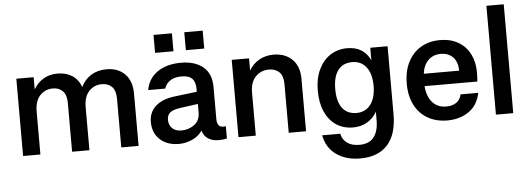

<svg xmlns="http://www.w3.org/2000/svg" viewBox="-55 -868 3412 1237"><g transform="rotate(-5 1651.0 -249.5)"><path d="M813 -339V0H701V-315Q701 -368 676.5 -392.5Q652 -417 612 -417Q562 -417 528.5 -381.5Q495 -346 495 -278V0H383V-315Q383 -368 358.5 -392.5Q334 -417 295 -417Q245 -417 211.5 -381.5Q178 -346 178 -278V0H66V-500H178V-421Q203 -464 242.5 -487Q282 -510 333 -510Q388 -510 428 -484Q468 -458 484 -409Q508 -458 550.5 -484Q593 -510 650 -510Q724 -510 768.5 -465Q813 -420 813 -339Z M971 -704H1090V-588H971ZM1170 -704H1289V-588H1170ZM1384 -77V2Q1360 8 1331 8Q1290 8 1262.5 -10Q1235 -28 1225 -63Q1202 -28 1160 -9Q1118 10 1074 10Q998 10 951.5 -32.5Q905 -75 905 -147Q905 -210 949 -249Q993 -288 1070 -297L1217 -315V-332Q1217 -379 1195.5 -400.5Q1174 -422 1128 -422Q1040 -422 1016 -353H906Q919 -427 978.5 -468.5Q1038 -510 1132 -510Q1221 -510 1274 -466.5Q1327 -423 1327 -336V-128Q1327 -76 1368 -76Q1377 -76 1384 -77ZM1217 -182V-236L1100 -220Q1056 -214 1036 -198Q1016 -182 1016 -150Q1016 -117 1037.5 -96Q1059 -75 1098 -75Q1143 -75 1180 -101.5Q1217 -128 1217 -182Z M1896 -339V0H1784V-315Q1784 -368 1759 -392.5Q1734 -417 1691 -417Q1641 -417 1606 -381.5Q1571 -346 1571 -278V0H1459V-500H1571V-421Q1596 -464 1637 -487Q1678 -510 1729 -510Q1805 -510 1850.5 -465Q1896 -420 1896 -339Z M2355 -500H2467V-60Q2467 70 2406 137.5Q2345 205 2229 205Q2137 205 2074.5 160.5Q2012 116 1997 35H2114Q2122 73 2151.5 95Q2181 117 2232 117Q2295 117 2325 78Q2355 39 2355 -31V-86Q2331 -44 2291 -21Q2251 2 2201 2Q2139 2 2092.5 -28.5Q2046 -59 2020 -116.5Q1994 -174 1994 -253Q1994 -332 2021.5 -390Q2049 -448 2097 -479Q2145 -510 2206 -510Q2312 -510 2355 -419ZM2355 -254Q2355 -332 2321.5 -375Q2288 -418 2231 -418Q2171 -418 2139 -376.5Q2107 -335 2107 -254Q2107 -173 2139 -131Q2171 -89 2231 -89Q2288 -89 2321.5 -132.5Q2355 -176 2355 -254Z M3023 -223H2682Q2687 -156 2720.5 -118Q2754 -80 2810 -80Q2851 -80 2876.5 -98.5Q2902 -117 2908 -150H3023Q3006 -69 2947.5 -29.5Q2889 10 2810 10Q2738 10 2683.5 -21Q2629 -52 2599 -110.5Q2569 -169 2569 -248Q2569 -329 2599 -388Q2629 -447 2682.5 -478.5Q2736 -510 2806 -510Q2875 -510 2924.5 -481Q2974 -452 3000 -400.5Q3026 -349 3026 -284Q3026 -247 3023 -223ZM2913 -303Q2912 -360 2882.5 -390.5Q2853 -421 2803 -421Q2755 -421 2723 -390Q2691 -359 2684 -303Z M3124 -704H3236V0H3124Z"/></g></svg>

Font: CBA Beacon Sans Bold
Style: Regular
Weight: 700
Designer: Wei Huang
Foundry: Wei Huang
Version: Version 1.002